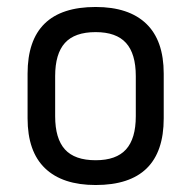

<svg xmlns="http://www.w3.org/2000/svg" viewBox="-20 -519 548 550"><path d="M254 11Q159 11 109 -37Q59 -85 59 -180V-308Q59 -499 254 -499Q349 -499 399 -451Q449 -403 449 -308V-180Q449 11 254 11ZM254 -60Q313 -60 341 -91Q369 -122 369 -186V-301Q369 -365 341 -396Q313 -427 254 -427Q194 -427 166 -396Q138 -365 138 -301V-186Q138 -122 166 -91Q194 -60 254 -60Z"/></svg>

Font: Sofia Sans Semi Condensed
Style: Regular
Weight: 400
Designer: Botio Nikoltchev, Ani Petrova
Foundry: lettersoup
Version: Version 4.100; ttfautohint (v1.8.4.7-5d5b)